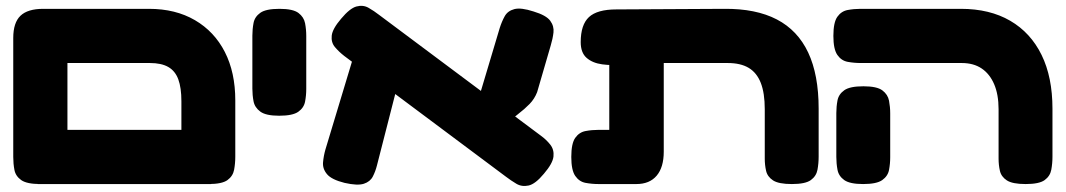

<svg xmlns="http://www.w3.org/2000/svg" viewBox="-20 -616 3619 652"><path d="M117 9Q71 9 52 -4.5Q33 -18 29 -39Q25 -60 25 -83V-487Q25 -539 49.5 -562.5Q74 -586 127 -586H486Q576 -586 642 -547.5Q708 -509 743.5 -439.5Q779 -370 779 -275V-84Q779 -61 775 -39.5Q771 -18 752.5 -4.5Q734 9 688 9Q643 9 624 -3.5Q605 -16 600.5 -36Q596 -56 596 -77V-272Q596 -318 585.5 -346.5Q575 -375 551.5 -388.5Q528 -402 489 -402H209V-84Q209 -60 205 -39Q201 -18 182 -4.5Q163 9 117 9ZM108 9 109 -175H696L697 9Z M928 -223Q883 -223 864 -237Q845 -251 841 -272Q837 -293 837 -315V-495Q837 -517 841 -538Q845 -559 864 -572.5Q883 -586 929 -586Q975 -586 993.5 -572Q1012 -558 1016 -537Q1020 -516 1020 -494V-314Q1020 -292 1016 -271Q1012 -250 993 -236.5Q974 -223 928 -223Z M1827 -26Q1798 9 1775 14Q1752 19 1733.5 8Q1715 -3 1698 -16L1149 -426Q1131 -440 1117.5 -456Q1104 -472 1106.5 -495Q1109 -518 1138 -552Q1168 -588 1190.5 -594Q1213 -600 1231.5 -589.5Q1250 -579 1268 -565L1817 -155Q1835 -142 1848.5 -125Q1862 -108 1859.5 -84.5Q1857 -61 1827 -26ZM1150 5Q1106 -6 1090.5 -24.5Q1075 -43 1077 -65Q1079 -87 1085 -108L1181 -426L1335 -347L1260 -54Q1255 -34 1246 -16.5Q1237 1 1215.5 8Q1194 15 1150 5ZM1680 -179 1605 -280 1677 -521Q1684 -543 1694 -561Q1704 -579 1726.5 -585Q1749 -591 1792 -577Q1835 -564 1848.5 -545.5Q1862 -527 1859.5 -505.5Q1857 -484 1850 -461L1804 -303Q1795 -280 1778.5 -263Q1762 -246 1738 -227.5Q1714 -209 1680 -179Z M2013 9Q1990 9 1968.5 5Q1947 1 1933.5 -18.5Q1920 -38 1920 -83Q1920 -129 1933.5 -148Q1947 -167 1968.5 -171Q1990 -175 2012 -175H2049V-466L2173 -406Q2136 -400 2097 -396.5Q2058 -393 2025 -397.5Q1992 -402 1972 -419.5Q1952 -437 1952 -473Q1952 -532 1980 -558Q2008 -584 2073 -584L2439 -586Q2547 -587 2618 -550Q2689 -513 2724.5 -437.5Q2760 -362 2760 -247V-84Q2760 -61 2756 -39.5Q2752 -18 2733.5 -4.5Q2715 9 2669 9Q2624 9 2605 -3.5Q2586 -16 2581.5 -36Q2577 -56 2577 -77V-245Q2577 -300 2563.5 -334.5Q2550 -369 2522.5 -385.5Q2495 -402 2451 -402H2234V-101Q2234 -48 2210 -19.5Q2186 9 2141 9Z M3463 9Q3418 9 3399 -3.5Q3380 -16 3375.5 -36Q3371 -56 3371 -77V-245Q3371 -295 3356 -330Q3341 -365 3313.5 -383.5Q3286 -402 3246 -402H2903Q2880 -402 2858.5 -406Q2837 -410 2823.5 -429.5Q2810 -449 2810 -494Q2810 -540 2823.5 -559Q2837 -578 2858.5 -582Q2880 -586 2902 -586H3243Q3341 -586 3410.5 -545.5Q3480 -505 3517 -429.5Q3554 -354 3554 -247V-84Q3554 -61 3550 -39.5Q3546 -18 3527.5 -4.5Q3509 9 3463 9ZM2911 9Q2866 9 2847 -4.5Q2828 -18 2824 -39.5Q2820 -61 2820 -83V-232Q2820 -254 2824 -275Q2828 -296 2847 -309.5Q2866 -323 2912 -323Q2958 -323 2976.5 -309Q2995 -295 2999 -274Q3003 -253 3003 -231V-82Q3003 -60 2999 -39Q2995 -18 2976 -4.5Q2957 9 2911 9Z"/></svg>

Font: Fredoka Expanded
Style: Bold
Weight: 700
Width: 7
Designer: Ben Nathan
Foundry: Milena B. Brandão, Ben Nathan
Version: Version 2.001